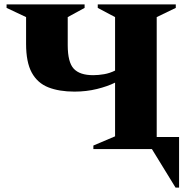

<svg xmlns="http://www.w3.org/2000/svg" viewBox="-20 -680 867 876"><path d="M99 -480V-602L10 -644V-660H366V-644L289 -602V-474Q289 -396 316.5 -366.5Q344 -337 405 -337Q429 -337 455 -341.5Q481 -346 505 -358V-602L426 -644V-660H782V-644L695 -602V-55H797V176H781L673 0H406V-16L505 -58V-303Q471 -286 422.5 -274Q374 -262 320 -262Q250 -262 200.5 -281.5Q151 -301 125 -348.5Q99 -396 99 -480Z"/></svg>

Font: Spectral SC ExtraBold
Style: Regular
Weight: 800
Designer: Jean-Baptiste Levee
Foundry: Production Type
Version: Version 2.001